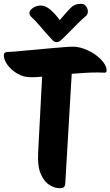

<svg xmlns="http://www.w3.org/2000/svg" viewBox="-30 -978 582 1012"><path d="M283 14Q259 14 231 -3Q203 -20 185 -61Q167 -102 171 -173L192 -574Q176 -572 160.5 -571.5Q145 -571 131 -571Q94 -571 61.5 -590Q29 -609 9.5 -636Q-10 -663 -10 -687Q-10 -704 10 -704Q22 -704 55 -707Q88 -710 131.5 -714Q175 -718 219.5 -722Q264 -726 300.5 -729Q337 -732 354 -732Q383 -732 414 -720.5Q445 -709 471.5 -690.5Q498 -672 515 -649.5Q532 -627 532 -606Q532 -595 521 -595Q511 -595 503 -595.5Q495 -596 486 -596Q452 -596 417 -594Q382 -592 348 -589L314 -11Q313 3 306.5 8.5Q300 14 283 14ZM269 -756Q257 -756 248 -765Q235 -778 214.5 -801.5Q194 -825 173 -849.5Q152 -874 134 -890Q125 -899 125 -908Q125 -924 144 -936.5Q163 -949 184 -949Q210 -949 236 -926.5Q262 -904 285 -872Q318 -911 340.5 -934.5Q363 -958 396 -958Q414 -958 423.5 -945Q433 -932 433 -918Q433 -902 423 -894Q406 -880 380.5 -854.5Q355 -829 330.5 -804Q306 -779 289 -764Q279 -756 269 -756Z"/></svg>

Font: Protest Riot
Style: Regular
Weight: 400
Designer: Octavio Pardo
Foundry: Ashler Design
Version: Version 2.005; ttfautohint (v1.8.4.7-5d5b)